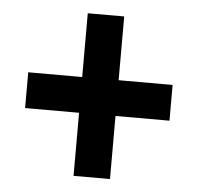

<svg xmlns="http://www.w3.org/2000/svg" viewBox="-42 -703 584 567"><g transform="rotate(5 250.5 -419.0)"><path d="M196 -365H36V-471H196V-660H304V-471H464V-365H304V-178H196Z"/></g></svg>

Font: Noto Sans Telugu UI Condensed
Style: Bold
Weight: 700
Width: 3
Designer: Jelle Bosma - Monotype Design Team
Foundry: Monotype Imaging Inc.
Version: Version 2.006